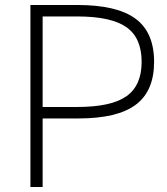

<svg xmlns="http://www.w3.org/2000/svg" viewBox="-20 -750 670 770"><path d="M102 0V-730H290Q449 -730 523.5 -675Q598 -620 598 -502Q598 -385 524.5 -330Q451 -275 295 -275H127V-321H290Q426 -321 487 -364Q548 -407 548 -502Q548 -598 487 -641Q426 -684 290 -684H151V0Z"/></svg>

Font: M PLUS 1 Thin Light
Style: Regular
Weight: 300
Version: Version 1.001